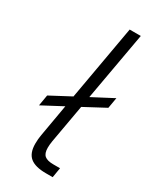

<svg xmlns="http://www.w3.org/2000/svg" viewBox="-183 -754 659 808"><g transform="rotate(30 147.0 -350.0)"><path d="M147 -130Q144 -112 144 -97Q144 -70 157 -59Q170 -48 200 -48H232L224 0H191Q139 0 114.5 -20Q90 -40 90 -86Q90 -109 94 -130L121 -285L23 -233L32 -286L130 -338L194 -700H248L189 -369L290 -422L281 -370L180 -316Z"/></g></svg>

Font: Bai Jamjuree Light
Style: Italic
Weight: 300
Italic angle: -10°
Version: Version 1.000; ttfautohint (v1.6)